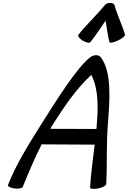

<svg xmlns="http://www.w3.org/2000/svg" viewBox="-20 -1210 833 1249"><path d="M568 -936C604 -981 635 -1029 667 -1076C675 -1029 680 -981 692 -936C694 -928 718 -933 746 -946C774 -959 795 -976 793 -984C775 -1051 742 -1110 725 -1177C721 -1187 710 -1192 696 -1190C683 -1192 670 -1187 662 -1177C608 -1110 543 -1051 490 -984C484 -976 496 -959 518 -946C540 -933 562 -928 568 -936ZM128 6C165 -85 205 -181 251 -271L596 -269C585 -176 571 -82 566 11C566 19 589 21 618 16C647 10 670 -2 671 -11C678 -143 671 -273 682 -407C694 -560 708 -739 637 -836C630 -845 619 -851 605 -851C591 -851 577 -845 565 -836C479 -768 349 -561 255 -412C171 -279 82 -137 32 -6C29 3 48 12 74 16C101 19 125 15 128 6ZM316 -388C391 -506 470 -627 574 -723C622 -629 619 -511 609 -393C608 -386 608 -378 607 -371L307 -372C310 -378 313 -383 316 -388Z"/></svg>

Font: Nupuram Medium Oblique
Style: Regular
Weight: 500
Designer: Santhosh Thottingal (santhosh.thottingal@gmail.com)
Foundry: SMC
Version: Version 1.000